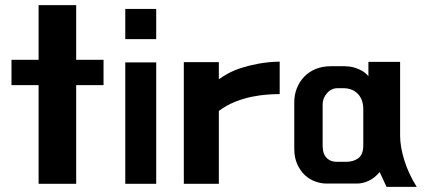

<svg xmlns="http://www.w3.org/2000/svg" viewBox="-20 -669 1676 751"><path d="M385 -435V-336H278V50H131V-336H25V-435H131V-649H278V-435Z M470 -516V-634H591V-516ZM470 50V-425H591V50Z M1074 -428V-301Q1053 -301 1025 -299Q997 -297 965 -290.5Q933 -284 900 -271Q867 -258 836 -235V50H699V-426H836V-359Q851 -370 873 -382Q895 -394 924.5 -403.5Q954 -413 991.5 -420Q1029 -427 1074 -428Z M1545 -138Q1545 -95 1561.5 -42Q1578 11 1610 62H1492L1465 4Q1447 26 1423.5 37.5Q1400 49 1376 49H1257Q1236 49 1213.5 41Q1191 33 1173 16.5Q1155 0 1143 -26Q1131 -52 1131 -88V-269Q1131 -298 1141 -323.5Q1151 -349 1169.5 -368.5Q1188 -388 1214.5 -399Q1241 -410 1275 -410H1329Q1336 -410 1348 -408.5Q1360 -407 1373 -402.5Q1386 -398 1398.5 -390.5Q1411 -383 1421 -371V-427H1545ZM1401 -241Q1401 -264 1394 -280Q1387 -296 1376 -305.5Q1365 -315 1352 -319.5Q1339 -324 1327 -324H1300Q1276 -324 1259 -304.5Q1242 -285 1242 -261V-101Q1242 -93 1243.5 -81.5Q1245 -70 1251 -60Q1257 -50 1268.5 -43Q1280 -36 1300 -36H1333Q1363 -36 1382 -50.5Q1401 -65 1401 -101Z"/></svg>

Font: BM HANNA
Style: Regular
Weight: 400
Designer: BONGJIN KIM, JAEHYUN KEUM, MINJUNG KIM, JUHEE TAE
Foundry: WOOWA BROTHERS Corporation.
Version: Version 1.000